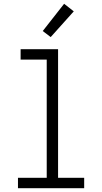

<svg xmlns="http://www.w3.org/2000/svg" viewBox="-20 -995 540 1015"><path d="M75 0V-55H227V-680H89V-735H287V-55H425V0ZM248 -799 206 -831 319 -975 370 -935Z"/></svg>

Font: Iosevka Custom Light
Style: Regular
Weight: 300
Monospace: yes
Designer: Belleve Invis
Foundry: Belleve Invis
Version: Version 27.3.5